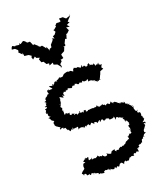

<svg xmlns="http://www.w3.org/2000/svg" viewBox="-218 -975 948 1090"><g transform="rotate(-30 255.5 -429.5)"><path d="M59 -829 75 -807 79 -816V-794L100 -788L104 -786L116 -774L110 -768L112 -752L129 -762L132 -751L150 -742L141 -736L145 -715L163 -710L156 -714L165 -692L180 -688L176 -676L200 -681L198 -669L203 -666L217 -659L226 -643L232 -630L225 -637L234 -635L232 -652L247 -662L248 -675L252 -672L265 -674L264 -696L269 -699L288 -705L300 -724L298 -731L307 -727L312 -732V-741L328 -763L335 -758L341 -770L344 -775L347 -783L355 -784L371 -795L365 -816L386 -810L376 -826L398 -833L389 -839L401 -850L410 -856L419 -864L416 -876L420 -865L393 -860L388 -863L378 -876L355 -880L356 -862L346 -861L330 -865L317 -855L319 -850L300 -839L295 -840L301 -825L288 -813L275 -810L277 -794L264 -805L267 -798L260 -789L241 -774L237 -760L223 -757L219 -748L218 -756L213 -777L209 -769L203 -781L195 -795H183L172 -806L179 -801L160 -825L153 -822L151 -833L147 -849L133 -851L123 -862L129 -860L115 -872L94 -863L90 -872L86 -863L65 -870L59 -867L60 -869L47 -878L38 -869V-866L35 -861L53 -856L65 -841C64 -836 63 -831 59 -829ZM381 -463 388 -472 399 -488 398 -485 409 -504 415 -505 431 -508 425 -520 436 -535 432 -538C433 -531 437 -534 427 -536C420 -541 415 -547 423 -545C428 -539 416 -536 423 -553C415 -545 406 -547 419 -548C413 -540 414 -554 400 -544C401 -560 398 -558 402 -549C398 -561 396 -567 395 -558C387 -556 386 -569 391 -554C377 -573 372 -556 374 -565C381 -559 368 -578 380 -576C368 -577 360 -573 362 -563C372 -566 360 -568 348 -566C356 -574 360 -571 349 -570C346 -576 341 -588 345 -578C337 -573 324 -577 337 -586C334 -589 326 -581 323 -576C310 -588 310 -590 306 -589C310 -583 291 -593 288 -596C280 -585 280 -596 277 -580C269 -581 271 -587 260 -592C260 -589 247 -591 251 -593C239 -600 225 -591 224 -595C220 -586 215 -597 218 -593C214 -584 205 -584 205 -584C191 -589 189 -581 192 -592C188 -591 175 -577 173 -586C177 -577 163 -591 169 -573C170 -575 158 -587 150 -578C148 -569 148 -580 137 -566C143 -583 135 -573 134 -573C136 -563 126 -572 114 -576C116 -561 120 -570 124 -553C112 -555 103 -557 97 -555C110 -559 108 -562 92 -559C87 -547 96 -538 89 -538C92 -551 88 -532 87 -539C80 -540 83 -537 69 -525C80 -530 63 -524 76 -533C58 -529 56 -511 59 -520C58 -512 65 -515 52 -511C44 -512 47 -510 54 -503C52 -490 40 -505 48 -500C49 -486 45 -483 34 -489C42 -486 31 -479 46 -480C39 -466 26 -478 29 -471C32 -461 32 -464 23 -456C27 -450 33 -461 21 -449C33 -443 32 -447 28 -447C34 -439 20 -440 32 -424C28 -429 22 -429 37 -422C26 -421 32 -419 20 -421C32 -411 27 -394 35 -396C30 -400 39 -397 40 -386C31 -387 31 -376 32 -379C27 -365 45 -367 26 -366C35 -365 31 -362 41 -352C35 -351 47 -355 44 -356C38 -349 50 -349 54 -339C41 -334 49 -346 49 -328C61 -341 69 -326 70 -330C60 -329 66 -329 65 -326C76 -325 79 -324 79 -322C73 -314 70 -312 78 -320C81 -302 87 -301 82 -310C87 -306 88 -306 92 -293C106 -303 109 -300 114 -307C111 -287 105 -291 108 -302C121 -290 131 -299 129 -294C127 -286 126 -294 137 -297C145 -289 139 -294 138 -277C141 -283 149 -284 155 -282C167 -281 164 -272 168 -279C176 -271 169 -284 167 -270C186 -281 189 -278 179 -269C197 -282 187 -270 200 -279C197 -279 207 -262 206 -267C219 -277 216 -276 224 -275C222 -274 217 -276 222 -273C236 -258 227 -254 233 -270C251 -265 244 -268 248 -257C263 -264 259 -267 270 -264C261 -259 261 -248 277 -263C283 -264 275 -256 284 -262C285 -253 285 -246 293 -251C292 -255 303 -247 302 -257C306 -248 319 -256 318 -238C321 -238 329 -246 320 -239C325 -240 337 -234 346 -241C343 -235 343 -243 343 -243C352 -241 346 -226 346 -222C360 -238 361 -233 370 -220C365 -234 368 -218 372 -224C382 -212 375 -226 385 -209C382 -217 375 -220 392 -209C383 -210 382 -209 393 -194C396 -204 389 -191 387 -198C397 -180 394 -179 389 -188C405 -187 397 -187 405 -166C395 -166 405 -167 400 -159C402 -157 407 -157 393 -158C390 -154 393 -152 392 -152C393 -133 398 -128 382 -136C392 -136 396 -135 389 -123C394 -129 383 -131 389 -115C377 -107 384 -113 368 -116C376 -116 375 -111 364 -106C364 -96 366 -109 357 -104C359 -98 361 -102 358 -87C354 -96 341 -82 348 -88C338 -83 338 -90 327 -77C324 -79 326 -72 321 -77C314 -70 306 -68 321 -73C313 -68 312 -78 301 -72C289 -70 299 -79 297 -76C287 -72 275 -70 281 -66C269 -65 266 -76 260 -63C261 -72 251 -67 258 -80C238 -81 228 -73 234 -73C230 -64 221 -69 205 -83C210 -66 198 -71 192 -71C193 -68 184 -76 180 -86C172 -77 182 -80 171 -84C169 -91 157 -83 159 -92C167 -83 162 -78 156 -98C156 -96 146 -89 145 -92C134 -87 127 -84 139 -87C140 -93 132 -94 116 -93C130 -104 114 -100 119 -96C117 -110 122 -103 120 -99C117 -98 114 -100 101 -98C100 -111 112 -114 101 -119C102 -117 97 -107 89 -122C89 -104 84 -117 84 -120C91 -113 91 -112 95 -117C76 -124 91 -110 91 -119L68 -108L77 -98L63 -97L56 -85L54 -69L36 -60L27 -52L36 -41L33 -49V-36C36 -43 49 -50 35 -37C42 -47 50 -41 49 -31C54 -27 62 -41 48 -31C51 -24 68 -31 67 -28C55 -18 75 -23 69 -25C63 -15 78 -25 76 -28C83 -26 71 -25 86 -24C88 -8 91 -15 83 -17C99 -22 93 -23 96 -14C93 -13 100 -16 112 -8C107 -9 118 3 106 -1C117 -2 125 3 115 -12C120 4 127 4 142 8C144 -5 138 7 148 -4C146 3 150 -1 155 -5C151 -3 165 6 174 -4C163 10 177 -4 179 15C178 12 182 6 182 4C188 16 201 16 200 17C205 15 210 0 212 19C231 4 220 16 232 18C245 6 238 7 249 6C253 2 260 12 263 21C271 2 280 10 281 5C275 20 287 8 298 17C290 18 297 18 310 1C300 9 312 9 307 0C311 12 326 -3 314 4C324 -2 334 10 337 8C329 -4 345 4 340 -7C354 0 341 4 364 -8C360 -9 364 0 370 0C374 -8 370 -8 373 -22C383 -12 377 -15 381 -23C393 -18 386 -31 384 -29C404 -34 396 -38 398 -31C414 -36 406 -39 416 -34C408 -40 415 -33 417 -45C418 -47 416 -52 431 -53C428 -56 431 -54 429 -56C433 -55 431 -69 441 -55C436 -73 440 -73 440 -62C445 -74 445 -68 461 -75C448 -78 454 -85 456 -92C463 -96 461 -100 471 -96C456 -97 474 -98 461 -97C477 -108 469 -109 479 -112C479 -104 476 -117 474 -125C486 -121 484 -118 484 -118C488 -129 488 -130 472 -133C482 -141 480 -133 492 -149C479 -152 486 -146 487 -146C489 -151 490 -161 487 -154C490 -172 488 -166 482 -167C489 -171 490 -187 487 -191C481 -196 489 -184 475 -196C477 -210 483 -211 483 -207C482 -203 474 -205 470 -210C469 -225 466 -218 469 -232C480 -241 461 -236 464 -239C469 -249 463 -239 473 -241C455 -250 465 -248 461 -252C461 -252 446 -267 463 -261C463 -261 453 -268 458 -262C438 -262 451 -282 451 -266C435 -272 444 -276 439 -286C431 -285 436 -293 438 -283C430 -281 428 -298 412 -289C413 -297 420 -295 421 -287C419 -290 409 -291 398 -309C398 -309 401 -311 391 -305C402 -305 392 -318 389 -312C379 -314 376 -322 384 -306C369 -324 380 -318 373 -326C370 -322 362 -311 358 -319C351 -331 355 -323 344 -321C347 -316 352 -335 340 -319C328 -337 338 -324 335 -329C323 -328 326 -330 326 -338C319 -332 309 -331 318 -335C303 -332 309 -327 297 -339C301 -329 297 -333 295 -347C289 -341 282 -335 284 -342H269C254 -353 262 -338 260 -343C254 -350 247 -342 238 -349C231 -339 246 -343 224 -346C228 -360 230 -354 216 -358C210 -342 204 -351 208 -355C202 -358 209 -348 189 -359C198 -366 196 -367 192 -367C190 -357 172 -357 171 -351C176 -354 174 -367 163 -364C157 -358 154 -367 164 -370C148 -370 150 -380 148 -375C144 -368 138 -369 135 -382C138 -374 138 -388 140 -388C120 -388 137 -385 118 -397C117 -399 123 -393 111 -390C109 -390 113 -405 110 -395C118 -417 109 -408 116 -417C111 -415 110 -421 107 -413C114 -426 119 -431 117 -433C114 -429 115 -442 110 -440C117 -446 128 -460 114 -455C113 -461 126 -451 127 -462C117 -457 131 -467 129 -468C121 -468 131 -470 135 -487C133 -486 129 -476 135 -493C152 -478 153 -477 155 -481C155 -489 145 -501 162 -485C169 -491 157 -501 162 -496C161 -501 176 -505 169 -508C184 -499 177 -497 189 -512C183 -501 199 -503 199 -512C212 -510 213 -502 214 -506C221 -503 220 -497 230 -511C239 -510 246 -502 246 -515C254 -509 255 -514 257 -509C266 -496 272 -505 274 -507C295 -495 287 -503 293 -509C299 -494 313 -499 320 -498C312 -503 324 -500 327 -499C326 -499 320 -497 323 -485C328 -491 332 -485 338 -486C341 -484 341 -482 348 -475C348 -471 344 -483 344 -483C354 -470 347 -484 362 -472C350 -480 354 -465 355 -468C355 -476 355 -472 369 -458C365 -472 370 -466 360 -470C380 -460 375 -454 374 -461C370 -459 385 -470 388 -461Z"/></g></svg>

Font: Charger Distortion
Style: 1
Weight: 400
Designer: Jasper
Foundry: Cannot Into Space Fonts
Version: Version 0.98